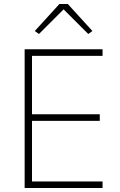

<svg xmlns="http://www.w3.org/2000/svg" viewBox="-20 -946 606 966"><path d="M104 0V-698H496V-665H141V-371H482V-338H141V-33H496V0ZM321 -926 445 -790 424 -775 300 -899 176 -775 155 -790 279 -926Z"/></svg>

Font: Plexus Sans ExtraLight
Style: Regular
Weight: 250
Version: Version 2.001;PS 002.001;hotconv 1.0.70;makeotf.lib2.5.58329